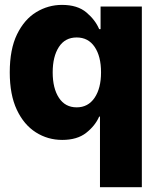

<svg xmlns="http://www.w3.org/2000/svg" viewBox="-20 -573 650 797"><path d="M395 204.1V-88.9H391.6Q375 -50.8 337.6 -21.5Q300.3 7.8 238.3 7.8Q178.2 7.8 128.7 -23.7Q79.1 -55.2 49.8 -117.4Q20.5 -179.7 20.5 -272.5Q20.5 -368.7 50.8 -430.7Q81.1 -492.7 130.6 -522.7Q180.2 -552.7 237.3 -552.7Q301.8 -552.7 338.9 -521.2Q376 -489.7 391.6 -452.1H397.5V-545.9H568.8V204.1ZM298.3 -127.4Q345.7 -127.4 372.6 -167Q399.4 -206.5 399.4 -272.5Q399.4 -339.4 372.8 -378.4Q346.2 -417.5 298.3 -417.5Q250 -417.5 224.4 -377.9Q198.7 -338.4 198.7 -272.5Q198.7 -206.5 224.6 -167Q250.5 -127.4 298.3 -127.4Z"/></svg>

Font: Inter Tight ExtraBold
Style: Regular
Weight: 800
Designer: Rasmus Andersson
Foundry: rsms
Version: Version 3.004; ttfautohint (v1.8.4.7-5d5b)